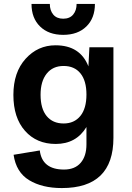

<svg xmlns="http://www.w3.org/2000/svg" viewBox="-20 -740 669 975"><path d="M462 -720Q462 -648 418.5 -605.5Q375 -563 301 -563Q227 -563 183.5 -605.5Q140 -648 140 -720H233Q233 -687 250.5 -666Q268 -645 301 -645Q334 -645 351.5 -666Q369 -687 369 -720ZM294 215Q194 215 128 175Q62 135 49 46L182 24Q194 121 305 121Q360 121 389.5 87Q419 53 419 -7V-95Q367 -9 263 -9Q166 -9 107 -75.5Q48 -142 48 -258Q48 -373 110 -441.5Q172 -510 262 -510Q387 -510 429 -403L434 -500H556V-40Q556 215 294 215ZM303 -113Q357 -113 388 -151Q419 -189 419 -260Q419 -330 388.5 -367.5Q358 -405 303 -405Q248 -405 217 -366Q186 -327 186 -259Q186 -188 217 -150.5Q248 -113 303 -113Z"/></svg>

Font: Elaine Sans SemiBold
Style: Regular
Weight: 600
Designer: Wei Huang
Foundry: Wei Huang
Version: Version 2.001;December 24, 2019;FontCreator 12.0.0.2547 64-b